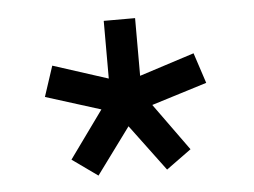

<svg xmlns="http://www.w3.org/2000/svg" viewBox="-35 -710 556 421"><g transform="rotate(-5 242.5 -499.5)"><path d="M166 -331 110 -371 185 -475 64 -513 86 -580 207 -541V-668H276V-541L397 -580L419 -513L297 -475L372 -371L317 -331L241 -433Z"/></g></svg>

Font: Atkinson Hyperlegible Next Medium
Style: Regular
Weight: 500
Designer: Elliott Scott, Megan Eiswerth, Linus Boman, Theodore Petrosky, Letters from Sweden
Foundry: Applied Design Works, Letters from Sweden
Version: Version 2.001